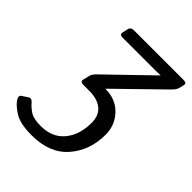

<svg xmlns="http://www.w3.org/2000/svg" viewBox="-254 -624 938 938"><g transform="rotate(45 215.5 -155.0)"><path d="M-44.4 129.9Q-55.7 110.8 -43.5 103L-13.2 83Q1.5 73.2 17.1 92.3Q29.3 107.4 53.2 123.8Q77.1 140.1 127.9 140.1Q207 140.1 250 88.1Q293 36.1 293 -47.4Q293 -97.7 261.7 -123.5Q230.5 -149.4 172.9 -149.4H132.3Q110.4 -149.4 114.3 -166.5L122.1 -199.7Q125.5 -214.8 141.6 -230.5L366.7 -448.2V-449.2Q352.1 -448.2 337.4 -448.2H105.5Q83.5 -448.2 87.4 -465.3L94.2 -495.6Q98.1 -512.7 120.1 -512.7H462.9Q484.9 -512.7 481 -495.6L475.1 -470.7Q471.7 -455.1 448.2 -432.6L224.1 -213.9V-211.9Q294.4 -211.9 338.4 -165.8Q382.3 -119.6 382.3 -54.2Q382.3 54.2 317.6 128.9Q252.9 203.6 127.9 203.6Q47.9 203.6 8.3 178Q-31.2 152.3 -44.4 129.9Z"/></g></svg>

Font: Istok Web
Style: Italic
Weight: 400
Italic angle: -13°
Designer: Andrey V. Panov
Foundry: Andrey V. Panov
Version: Version 1.0.2g